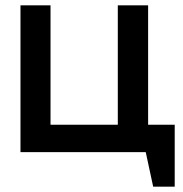

<svg xmlns="http://www.w3.org/2000/svg" viewBox="-20 -572 689 722"><path d="M57 -552H170V-103H423V-552H537V-103H637V130H556L528 0H57Z"/></svg>

Font: Involve SemiBold
Style: Regular
Weight: 600
Designer: Stefan Peev
Foundry: Context Ltd.
Version: Version 1.001